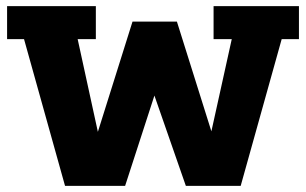

<svg xmlns="http://www.w3.org/2000/svg" viewBox="-20 -603 993 623"><path d="M191 0 58 -476H3V-583H291V-476H232L307 -132H284L410 -533H554L680 -132H656L732 -476H673V-583H950V-476H894L761 0H583L465 -339H496L386 0Z"/></svg>

Font: Rokkitt ExtraBold
Style: Regular
Weight: 800
Version: Version 3.103